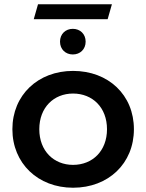

<svg xmlns="http://www.w3.org/2000/svg" viewBox="-20 -872 685 899"><path d="M158 -852 138 -782H484L504 -852ZM321 -617C355 -617 381 -641 381 -677C381 -713 355 -737 321 -737C287 -737 261 -713 261 -677C261 -641 287 -617 321 -617ZM322 7C488 7 607 -107 607 -267C607 -427 488 -540 322 -540C158 -540 38 -427 38 -267C38 -107 158 7 322 7ZM322 -100C232 -100 164 -165 164 -267C164 -369 232 -434 322 -434C413 -434 481 -369 481 -267C481 -165 413 -100 322 -100Z"/></svg>

Font: Talent
Style: Bold
Weight: 600
Designer: Mike Powis
Version: Version 1.001;hotconv 1.0.109;makeotfexe 2.5.65596